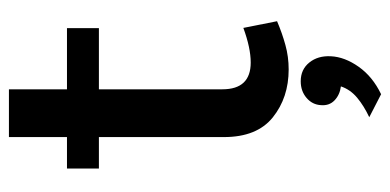

<svg xmlns="http://www.w3.org/2000/svg" viewBox="-242 -411 874 430"><g transform="rotate(-90 195.0 -196.0)"><path d="M254.5 13.5Q191.5 13.5 147.2 -22Q103 -57.5 103 -131.5V-411.5H32.5V-483H103V-613H210V-483H347V-411.5H210V-135Q210 -71.5 270 -71.5Q302.5 -71.5 347.5 -88L362.5 -12.5Q335.5 -1 309.2 6.2Q283 13.5 254.5 13.5ZM199 220.5 147.5 194Q173 182 191.2 166.8Q209.5 151.5 216.5 130.5Q197.5 128 185.2 116.2Q173 104.5 174.5 86Q175.5 66.5 190.8 53.5Q206 40.5 228 40.5Q254.5 40.5 270 59.8Q285.5 79 284 108Q282.5 139 260.5 170.2Q238.5 201.5 199 220.5Z"/></g></svg>

Font: Karla SemiBold
Style: Regular
Weight: 600
Designer: Jonathan Pinhorn
Version: Version 2.004; ttfautohint (v1.8.4.7-5d5b);gftools[0.9.33]